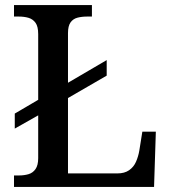

<svg xmlns="http://www.w3.org/2000/svg" viewBox="-20 -734 672 754"><path d="M35 0V-45H55Q75 -45 92 -50Q109 -55 119.5 -70Q130 -85 130 -113V-281L38 -229V-288L130 -342V-600Q130 -630 119.5 -644.5Q109 -659 92 -664Q75 -669 53 -669H35V-714H341V-669H323Q301 -669 284 -664.5Q267 -660 257 -646Q247 -632 247 -604V-409L399 -498V-437L247 -349V-53H441Q469 -53 487 -65.5Q505 -78 514 -98.5Q523 -119 527 -142L539 -217H592L585 0Z"/></svg>

Font: Noto Serif Khmer Medium
Style: Regular
Weight: 500
Version: Version 2.003